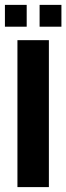

<svg xmlns="http://www.w3.org/2000/svg" viewBox="-22 -764 271 784"><path d="M49.2 0V-600H177.6V0ZM139.7 -655V-744.1H228.8V-655ZM-1.9 -655V-744.1H87V-655Z"/></svg>

Font: Big Shoulders Thin
Style: Regular
Weight: 100
Version: Version 2.002